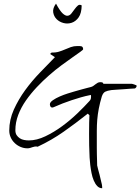

<svg xmlns="http://www.w3.org/2000/svg" viewBox="-20 -795 762 1043"><path d="M457 -177.7Q390.6 -125 325.2 -79.1Q259.8 -33.2 184.6 2Q176.8 0 169.9 1Q163.1 2 156.7 4.4Q150.4 6.8 143.1 8.8Q135.7 10.7 128.9 10.7Q109.4 10.7 91.3 2.9Q73.2 -4.9 59.6 -18.1Q45.9 -31.2 38.1 -48.8Q30.3 -66.4 30.3 -85.9Q30.3 -144.5 55.2 -199.7Q80.1 -254.9 116.7 -305.2Q153.3 -355.5 197.3 -400.9Q241.2 -446.3 278.3 -484.4L252 -502L260.7 -509.8Q282.2 -508.8 299.8 -514.2Q317.4 -519.5 333 -526.4Q348.6 -533.2 364.7 -539.1Q380.9 -544.9 400.4 -544.9Q406.2 -544.9 412.1 -544.9Q418 -544.9 422.4 -543.5Q426.8 -542 429.2 -538.1Q431.6 -534.2 431.6 -527.3Q431.6 -524.4 416 -513.2Q400.4 -502 374.5 -483.9Q348.6 -465.8 315.4 -441.4Q282.2 -417 247.6 -386.7Q212.9 -356.4 180.2 -321.8Q147.5 -287.1 121.1 -249.5Q94.7 -211.9 79.1 -170.9Q63.5 -129.9 63.5 -87.9Q63.5 -71.3 70.3 -61Q77.1 -50.8 87.4 -43.9Q97.7 -37.1 110.8 -34.7Q124 -32.2 136.7 -32.2Q179.7 -32.2 226.6 -54.7Q273.4 -77.1 317.4 -109.4Q361.3 -141.6 399.9 -178.7Q438.5 -215.8 465.8 -246.1Q471.7 -252 473.1 -257.8Q474.6 -263.7 474.6 -271.5Q474.6 -273.4 474.1 -276.4Q473.6 -279.3 473.6 -279.3Q444.3 -273.4 418.9 -266.1Q393.6 -258.8 368.7 -250.5Q343.8 -242.2 319.8 -232.9Q295.9 -223.6 269.5 -211.9Q268.6 -211.9 267.6 -211.9Q267.6 -210.9 264.6 -210.9Q256.8 -210.9 253.9 -216.8Q251 -222.7 251 -228.5Q251 -239.3 267.1 -250.5Q283.2 -261.7 304.7 -271Q326.2 -280.3 347.7 -287.1Q369.1 -293.9 379.9 -296.9Q382.8 -297.9 397 -301.8Q411.1 -305.7 426.8 -310.1Q442.4 -314.5 456.1 -317.9Q469.7 -321.3 473.6 -322.3Q481.4 -324.2 487.3 -328.6Q493.2 -333 499 -337.4Q504.9 -341.8 510.7 -345.2Q516.6 -348.6 525.4 -348.6Q530.3 -348.6 534.7 -347.7Q539.1 -346.7 542 -339.8H695.3Q696.3 -339.8 700.2 -338.9Q704.1 -337.9 708.5 -336.4Q712.9 -335 715.8 -333.5Q718.8 -332 720.7 -332Q720.7 -331.1 721.7 -330.1Q721.7 -329.1 721.7 -328.6Q721.7 -328.1 721.7 -327.1Q721.7 -326.2 721.7 -325.7Q721.7 -325.2 721.7 -324.2Q720.7 -323.2 720.7 -322.3Q719.7 -320.3 716.8 -317.4Q713.9 -314.5 712.9 -314.5Q705.1 -314.5 687 -313Q668.9 -311.5 648.4 -310.1Q627.9 -308.6 609.9 -307.6Q591.8 -306.6 585 -305.7Q563.5 -302.7 551.8 -296.9Q540 -291 533.2 -271.5Q522.5 -235.4 516.6 -204.6Q510.7 -173.8 508.3 -144.5Q505.9 -115.2 505.9 -84Q505.9 -52.7 505.9 -15.6Q505.9 -9.8 505.9 7.8Q505.9 25.4 506.3 44.4Q506.8 63.5 507.3 80.1Q507.8 96.7 507.8 103.5Q508.8 109.4 512.7 124Q516.6 138.7 521 154.8Q525.4 170.9 528.3 185.5Q531.2 200.2 533.2 206.1Q534.2 208 534.7 216.3Q535.2 224.6 535.2 227.5Q519.5 227.5 508.3 215.8Q497.1 204.1 489.3 185.5Q481.4 167 477.1 144.5Q472.7 122.1 470.2 100.6Q467.8 79.1 466.8 61.5Q465.8 43.9 465.8 35.2Q464.8 23.4 464.4 -5.4Q463.9 -34.2 463.9 -66.9Q463.9 -99.6 464.4 -128.4Q464.8 -157.2 465.8 -168.9ZM423.8 -765.6Q422.9 -722.7 407.2 -700.7Q391.6 -678.7 369.6 -671.4Q347.7 -664.1 325.2 -669.9Q302.7 -675.8 287.6 -690.9Q272.5 -706.1 269 -728Q265.6 -750 284.2 -775.4Q305.7 -735.4 320.8 -721.7Q335.9 -708 347.7 -709.5Q359.4 -710.9 368.2 -722.2Q377 -733.4 385.7 -745.6Q394.5 -757.8 403.3 -765.1Q412.1 -772.5 423.8 -765.6Z"/></svg>

Font: Zeyada
Style: Regular
Weight: 400
Version: Version 1.002 2010